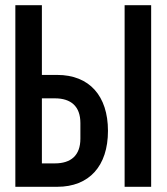

<svg xmlns="http://www.w3.org/2000/svg" viewBox="-20 -718 640 738"><path d="M39 0H200C323 0 395 -80 395 -215C395 -350 323 -430 200 -430H141V-698H39ZM141 -90V-340H191C252 -340 289 -310 289 -245V-185C289 -120 252 -90 191 -90ZM459 0H561V-698H459Z"/></svg>

Font: IBM Plex Mono Medm
Style: Regular
Weight: 500
Monospace: yes
Designer: Mike Abbink, Paul van der Laan, Pieter van Rosmalen
Foundry: Bold Monday
Version: Version 2.004